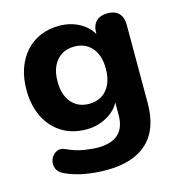

<svg xmlns="http://www.w3.org/2000/svg" viewBox="-103 -593 819 875"><g transform="rotate(-15 306.0 -155.5)"><path d="M294 190.5Q239.8 190.5 190.2 181.4Q140.8 172.2 102 154Q79.2 144 70.6 128.1Q62 112.2 63.8 95.2Q65.5 78.2 75.5 64.9Q85.5 51.5 101.1 46Q116.8 40.5 134.2 48.8Q178.2 69 216.4 75.1Q254.5 81.2 281.2 81.2Q346.2 81.2 378.5 51.5Q410.8 21.8 410.8 -38.5V-117.8H419.5Q404.2 -70.2 357.4 -41.2Q310.5 -12.2 252.8 -12.2Q187 -12.2 137.9 -42.8Q88.8 -73.2 61.6 -128.4Q34.5 -183.5 34.5 -256.8Q34.5 -312 50.1 -356.8Q65.8 -401.5 94.4 -433.6Q123 -465.8 163.4 -483.2Q203.8 -500.8 252.8 -500.8Q312.5 -500.8 358.2 -471.9Q404 -443 418.2 -396.2L408.5 -365V-425.2Q408.5 -461.2 427.6 -480Q446.8 -498.8 480.8 -498.8Q515.8 -498.8 534.2 -480Q552.8 -461.2 552.8 -425.2V-55.5Q552.8 67 486.2 128.8Q419.8 190.5 294 190.5ZM295.2 -121.5Q330.5 -121.5 355.9 -137.8Q381.2 -154 395.2 -184.4Q409.2 -214.8 409.2 -256.8Q409.2 -320 378.4 -355.8Q347.5 -391.5 295.2 -391.5Q260.2 -391.5 234.8 -375.2Q209.2 -359 195.2 -329Q181.2 -299 181.2 -256.8Q181.2 -193.5 212.1 -157.5Q243 -121.5 295.2 -121.5Z"/></g></svg>

Font: Nunito ExtraLight
Style: Regular
Weight: 200
Designer: Vernon Adams
Foundry: Vernon Adams
Version: Version 3.602;April 4, 2023;FontCreator 14.0.0.2856 64-bit